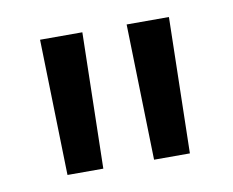

<svg xmlns="http://www.w3.org/2000/svg" viewBox="-44 -754 462 380"><g transform="rotate(-10 187.0 -563.5)"><path d="M64 -427 57 -700H142L136 -427ZM238 -427 231 -700H316L310 -427Z"/></g></svg>

Font: Georama Extended
Style: Regular
Weight: 400
Width: 7
Designer: Jean-Baptiste Levee
Foundry: Production Type
Version: Version 1.000